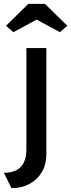

<svg xmlns="http://www.w3.org/2000/svg" viewBox="-51 -773 367 990"><path d="M-31 118Q8 118 33.5 104.5Q59 91 72 64.5Q85 38 85 -1V-525H188V24Q188 75 165 114Q142 153 101.5 175Q61 197 8 197ZM95 -753H181L296 -640L258 -607L138 -672L18 -607L-20 -640Z"/></svg>

Font: Mach
Style: Regular
Weight: 400
Version: Version 1.002